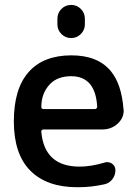

<svg xmlns="http://www.w3.org/2000/svg" viewBox="-20 -784 568 792"><path d="M159.2 -250Q155.3 -250 152.3 -247.1Q149.4 -244.1 150.4 -240.2Q163.1 -96.7 308.6 -96.7Q355.5 -96.7 411.1 -113.3Q417 -115.2 421.9 -115.2Q432.6 -115.2 441.4 -109.4Q456.1 -99.6 456.1 -82Q456.1 -60.5 442.9 -43.9Q429.7 -27.3 409.2 -23.4Q354.5 -11.7 304.7 -11.7Q301.8 -11.7 298.8 -11.7Q172.9 -11.7 105 -80.1Q37.1 -148.4 37.1 -283.2Q37.1 -418 98.1 -486.8Q159.2 -555.7 274.4 -555.7Q383.8 -555.7 437.5 -490.2Q481.4 -436.5 489.3 -335Q490.2 -331.1 490.2 -328.1Q490.2 -296.9 465.8 -274.4Q439.5 -250 402.3 -250ZM150.4 -342.8Q150.4 -339.8 152.3 -336.9Q155.3 -334 159.2 -334H371.1Q375 -334 377.9 -336.9Q380.9 -339.8 380.9 -342.8Q380.9 -343.8 380.9 -343.8Q374 -468.8 274.4 -469.7Q217.8 -469.7 186.5 -437.5Q150.4 -399.4 150.4 -342.8ZM216.8 -683.6V-707Q216.8 -730.5 233.4 -747.1Q250 -763.7 273.4 -763.7Q296.9 -763.7 313.5 -747.1Q330.1 -730.5 330.1 -707V-683.6Q330.1 -660.2 313.5 -643.6Q296.9 -627 273.4 -627Q250 -627 233.4 -643.6Q216.8 -660.2 216.8 -683.6Z"/></svg>

Font: Gen Jyuu GothicX Medium
Style: Regular
Weight: 500
Designer: Ryoko NISHIZUKA (kana &amp; ideographs); Paul D. Hunt (Latin, Greek &amp; Cyrillic); Wenlong ZHANG (bopomofo); Sandoll C
Version: Version 1.058.20140828